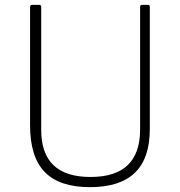

<svg xmlns="http://www.w3.org/2000/svg" viewBox="-20 -762 742 792"><path d="M351 10Q225 10 164.5 -52.5Q104 -115 104 -245V-731Q104 -742 112 -742H140Q146 -742 148 -740Q150 -738 150 -732V-226Q150 -32 353 -32Q456 -32 507 -81Q558 -130 558 -229V-733Q558 -742 566 -742H590Q598 -742 598 -733V-230Q598 -109 536.5 -49.5Q475 10 351 10Z"/></svg>

Font: Libre Franklin Thin
Style: Regular
Weight: 250
Designer: Pablo Impallari, Rodrigo Fuenzalida
Foundry: Impallari Type
Version: Version 1.002; ttfautohint (v1.5)